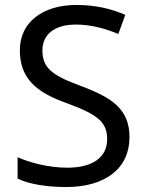

<svg xmlns="http://www.w3.org/2000/svg" viewBox="-20 -744 589 774"><path d="M502 -191C502 -303 433 -350 307 -397C191 -440 151 -469 151 -541C151 -603 197 -645 286 -645C348 -645 407 -628 457 -607L485 -684C431 -708 366 -724 288 -724C153 -724 60 -655 60 -542C60 -431 122 -374 244 -330C373 -283 412 -253 412 -183C412 -112 357 -68 251 -68C175 -68 99 -89 51 -110V-24C96 -2 167 10 247 10C403 10 502 -64 502 -191Z"/></svg>

Font: Noto Sans Arabic UI
Style: Regular
Weight: 400
Designer: Monotype Design Team, Nadine Chahine and Nizar Qandah
Foundry: Monotype Imaging Inc.
Version: Version 2.010